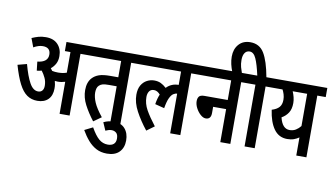

<svg xmlns="http://www.w3.org/2000/svg" viewBox="-104 -1144 2901 1660"><g transform="rotate(10 1346.5 -314.0)"><path d="M371 -208Q371 -145 336.5 -111Q302 -77 242 -77Q190 -77 151 -104Q112 -131 80.5 -192Q49 -253 20 -354L100 -375Q128 -271 159.5 -214.5Q191 -158 235 -158Q258 -158 271 -173Q284 -188 284 -216Q284 -253 269.5 -284Q255 -315 235 -341Q215 -335 193 -333L184 -411Q276 -421 276 -488Q276 -551 209 -551Q171 -551 128 -526L99 -603Q129 -616 157 -624Q185 -632 222 -632Q290 -632 327 -592.5Q364 -553 364 -490Q364 -451 349 -423Q334 -395 309 -375Q318 -365 325 -354Q349 -349 377 -349Q419 -349 452 -361V-542H403V-622H615V-542H540V0H452V-281Q436 -276 420 -273.5Q404 -271 387 -271Q376 -271 362 -273Q366 -259 368.5 -243Q371 -227 371 -208Z M985 -542V0H897V-320H829Q792 -320 774.5 -315Q757 -310 744 -298Q732 -287 727.5 -270.5Q723 -254 723 -235Q723 -195 743.5 -147.5Q764 -100 817 -34L749 14Q699 -51 666.5 -113.5Q634 -176 634 -241Q634 -310 670 -349Q693 -374 728.5 -386.5Q764 -399 827 -399H897V-542H603V-622H1059V-542Z M837 6Q880 -15 926 -15Q990 -15 1024.5 24.5Q1059 64 1059 128Q1059 192 1021.5 230Q984 268 914 268Q860 268 819.5 246.5Q779 225 746.5 187.5Q714 150 686 101L758 65Q796 132 830 161Q864 190 908 190Q941 190 959.5 174Q978 158 978 126Q978 90 961 75.5Q944 61 921 61Q906 61 893 65Q880 69 867 75Z M1047 -542V-622H1586V-542H1512V0H1423V-348Q1407 -348 1390 -337Q1373 -326 1358.5 -295.5Q1344 -265 1334 -205L1252 -226Q1260 -277 1276 -314Q1264 -328 1250.5 -336Q1237 -344 1221 -344Q1193 -344 1179.5 -324Q1166 -304 1166 -274Q1166 -216 1196.5 -161.5Q1227 -107 1282 -36L1215 13Q1156 -61 1116.5 -135Q1077 -209 1077 -278Q1077 -329 1096 -361.5Q1115 -394 1145.5 -410Q1176 -426 1209 -426Q1242 -426 1266.5 -414.5Q1291 -403 1316 -380Q1359 -425 1423 -425V-542Z M1574 -622H2026V-542H1951V0H1863V-290H1749V-236Q1749 -180 1703 -180Q1680 -180 1656 -201.5Q1632 -223 1616 -254Q1600 -285 1600 -314Q1600 -340 1612 -355Q1624 -370 1659 -370H1863V-542H1574Z M1860 -615Q1847 -647 1839.5 -680Q1832 -713 1832 -746Q1832 -812 1869 -854Q1906 -896 1970 -896Q2051 -896 2092 -828Q2133 -760 2158 -622H2239V-542H2165V0H2076V-542H2014V-622H2078Q2057 -718 2035 -767Q2013 -816 1978 -816Q1950 -816 1935 -793.5Q1920 -771 1920 -732Q1920 -697 1927.5 -669.5Q1935 -642 1945 -615Z M2693 -622V-542H2619V0H2530V-159Q2510 -145 2485.5 -136Q2461 -127 2427 -127Q2353 -127 2310 -187Q2267 -247 2252 -353Q2295 -366 2316 -389.5Q2337 -413 2337 -455Q2337 -480 2330 -502.5Q2323 -525 2314 -542H2227V-622ZM2347 -303Q2370 -207 2434 -207Q2465 -207 2488.5 -221.5Q2512 -236 2530 -259V-542H2403Q2413 -519 2419.5 -493Q2426 -467 2426 -442Q2426 -389 2404.5 -356Q2383 -323 2347 -303Z"/></g></svg>

Font: Noto Sans ExtraCondensed Medium
Style: Italic
Weight: 500
Width: 2
Italic angle: -12°
Designer: Monotype Design Team
Foundry: Monotype Imaging Inc.
Version: Version 2.013; ttfautohint (v1.8.4.7-5d5b)